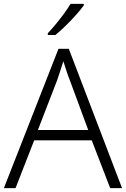

<svg xmlns="http://www.w3.org/2000/svg" viewBox="-20 -968 648 988"><path d="M547 0 452 -246H156L60 0H0L281 -717H334L608 0ZM339 -556Q333 -570 323 -600Q313 -630 306 -653Q298 -626 289 -600Q280 -574 274 -555L175 -299H434ZM411 -948V-940Q396 -919 371 -891Q346 -863 318 -835.5Q290 -808 265 -788H226V-797Q244 -816 266.5 -843Q289 -870 309.5 -898Q330 -926 343 -948Z"/></svg>

Font: Noto Sans Cherokee Light
Style: Regular
Weight: 300
Designer: Monotype Design Team
Foundry: Monotype Imaging Inc.
Version: Version 2.001; ttfautohint (v1.8.4.7-5d5b)